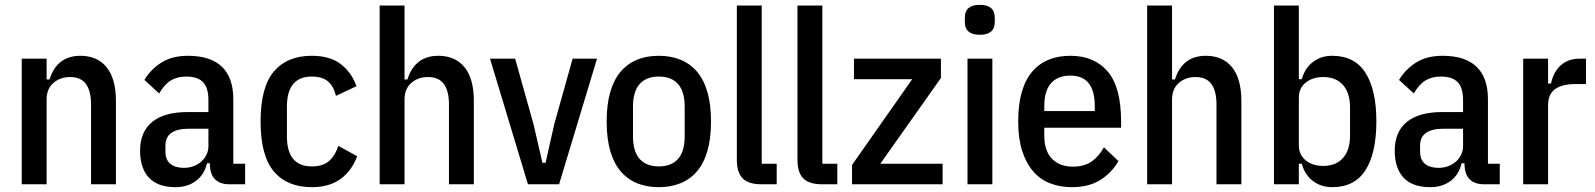

<svg xmlns="http://www.w3.org/2000/svg" viewBox="-20 -763 6604 795"><path d="M70 0V-520H173V-434H185Q216 -532 313 -532Q383 -532 421.5 -484.5Q460 -437 460 -345V0H357V-331Q357 -386 336 -415Q315 -444 270 -444Q229 -444 201 -419.5Q173 -395 173 -351V0Z M929 0Q891 0 870 -21Q849 -42 849 -87H837Q826 -40 791.5 -14Q757 12 707 12Q633 12 596.5 -27.5Q560 -67 560 -139Q560 -217 610 -258Q660 -299 757 -299H843V-349Q843 -399 821 -422.5Q799 -446 751 -446Q714 -446 687.5 -430Q661 -414 639 -376L578 -432Q604 -476 648.5 -504Q693 -532 758 -532Q852 -532 899 -486.5Q946 -441 946 -353V-85H995V0ZM741 -68Q763 -68 781.5 -75Q800 -82 813.5 -94Q827 -106 835 -122.5Q843 -139 843 -158V-230H762Q665 -230 665 -160V-136Q665 -101 685.5 -84.5Q706 -68 741 -68Z M1271 12Q1169 12 1114 -53Q1059 -118 1059 -260Q1059 -402 1114 -467Q1169 -532 1271 -532Q1346 -532 1391 -497.5Q1436 -463 1456 -406L1371 -366Q1362 -405 1338.5 -425.5Q1315 -446 1271 -446Q1168 -446 1168 -321V-199Q1168 -74 1271 -74Q1316 -74 1341.5 -95.5Q1367 -117 1381 -159L1459 -116Q1436 -55 1389.5 -21.5Q1343 12 1271 12Z M1552 -740H1655V-434H1667Q1698 -532 1795 -532Q1865 -532 1903.5 -484.5Q1942 -437 1942 -345V0H1839V-331Q1839 -386 1818 -415Q1797 -444 1752 -444Q1711 -444 1683 -419.5Q1655 -395 1655 -351V0H1552Z M2166 0 2009 -520H2113L2189 -249L2226 -89H2239L2275 -249L2351 -520H2452L2295 0Z M2708 12Q2658 12 2618.5 -4Q2579 -20 2550.5 -53Q2522 -86 2507 -137.5Q2492 -189 2492 -260Q2492 -331 2507 -382.5Q2522 -434 2550.5 -467Q2579 -500 2618.5 -516Q2658 -532 2708 -532Q2757 -532 2797 -516Q2837 -500 2865.5 -467Q2894 -434 2909 -382.5Q2924 -331 2924 -260Q2924 -189 2909 -137.5Q2894 -86 2865.5 -53Q2837 -20 2797 -4Q2757 12 2708 12ZM2708 -74Q2760 -74 2787.5 -105Q2815 -136 2815 -199V-321Q2815 -384 2787.5 -415Q2760 -446 2708 -446Q2656 -446 2628.5 -415Q2601 -384 2601 -321V-199Q2601 -136 2628.5 -105Q2656 -74 2708 -74Z M3133 0Q3079 0 3055 -24.5Q3031 -49 3031 -101V-740H3134V-85H3196V0Z M3384 0Q3330 0 3306 -24.5Q3282 -49 3282 -101V-740H3385V-85H3447V0Z M3508 0V-80L3757 -435H3516V-520H3876V-440L3625 -85H3883V0Z M4037 -619Q3975 -619 3975 -672V-690Q3975 -743 4037 -743Q4099 -743 4099 -690V-672Q4099 -619 4037 -619ZM3986 -520H4089V0H3986Z M4418 12Q4369 12 4328 -4Q4287 -20 4258 -53.5Q4229 -87 4212.5 -138Q4196 -189 4196 -260Q4196 -331 4211 -382.5Q4226 -434 4254.5 -467Q4283 -500 4322.5 -516Q4362 -532 4412 -532Q4511 -532 4566.5 -467Q4622 -402 4622 -260V-234H4304V-201Q4304 -139 4335.5 -106Q4367 -73 4422 -73Q4469 -73 4499.5 -94Q4530 -115 4551 -153L4611 -96Q4583 -47 4535.5 -17.5Q4488 12 4418 12ZM4412 -450Q4360 -450 4332 -418.5Q4304 -387 4304 -324V-303H4513V-324Q4513 -450 4412 -450Z M4730 -740H4833V-434H4845Q4876 -532 4973 -532Q5043 -532 5081.5 -484.5Q5120 -437 5120 -345V0H5017V-331Q5017 -386 4996 -415Q4975 -444 4930 -444Q4889 -444 4861 -419.5Q4833 -395 4833 -351V0H4730Z M5255 -740H5358V-435H5370Q5383 -481 5416.5 -506.5Q5450 -532 5496 -532Q5589 -532 5634 -461.5Q5679 -391 5679 -260Q5679 -129 5634 -58.5Q5589 12 5496 12Q5450 12 5416.5 -13.5Q5383 -39 5370 -85H5358V0H5255ZM5459 -76Q5512 -76 5541 -109Q5570 -142 5570 -202V-318Q5570 -378 5541 -411Q5512 -444 5459 -444Q5415 -444 5386.5 -421Q5358 -398 5358 -358V-162Q5358 -122 5386.5 -99Q5415 -76 5459 -76Z M6124 0Q6086 0 6065 -21Q6044 -42 6044 -87H6032Q6021 -40 5986.5 -14Q5952 12 5902 12Q5828 12 5791.5 -27.5Q5755 -67 5755 -139Q5755 -217 5805 -258Q5855 -299 5952 -299H6038V-349Q6038 -399 6016 -422.5Q5994 -446 5946 -446Q5909 -446 5882.5 -430Q5856 -414 5834 -376L5773 -432Q5799 -476 5843.5 -504Q5888 -532 5953 -532Q6047 -532 6094 -486.5Q6141 -441 6141 -353V-85H6190V0ZM5936 -68Q5958 -68 5976.5 -75Q5995 -82 6008.5 -94Q6022 -106 6030 -122.5Q6038 -139 6038 -158V-230H5957Q5860 -230 5860 -160V-136Q5860 -101 5880.5 -84.5Q5901 -68 5936 -68Z M6287 0V-520H6390V-417H6402Q6413 -467 6443.5 -493.5Q6474 -520 6521 -520H6547V-415H6503Q6448 -415 6419 -394Q6390 -373 6390 -327V0Z"/></svg>

Font: IBM Plex Sans Cond Medm
Style: Regular
Weight: 500
Width: 3
Designer: Mike Abbink, Paul van der Laan, Pieter van Rosmalen
Foundry: Bold Monday
Version: Version 1.3